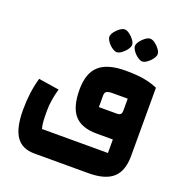

<svg xmlns="http://www.w3.org/2000/svg" viewBox="-174 -911 1294 1348"><g transform="rotate(20 472.5 -237.0)"><path d="M50 0ZM874 -445V65Q874 177 816 229Q758 281 634 281H229Q137 281 93.5 217.5Q50 154 50 18Q50 -110 82 -223L236 -199Q210 -109 210 -31Q210 17 212 46.5Q214 76 221 101H714V0H594Q479 0 426.5 -60Q374 -120 374 -250Q374 -372 436.5 -428.5Q499 -485 634 -485Q711 -485 766.5 -476Q822 -467 874 -445ZM714 -218V-305H603Q569 -305 556.5 -297Q544 -289 544 -267V-180H675Q697 -180 705.5 -188Q714 -196 714 -218ZM444 -670Q444 -686 458.5 -706Q473 -726 493 -740.5Q513 -755 529 -755Q545 -755 565 -740.5Q585 -726 599.5 -706Q614 -686 614 -670Q614 -655 599.5 -634.5Q585 -614 564.5 -599.5Q544 -585 529 -585Q514 -585 493.5 -599.5Q473 -614 458.5 -634.5Q444 -655 444 -670ZM635 -670Q635 -686 649.5 -706Q664 -726 684 -740.5Q704 -755 720 -755Q736 -755 756 -740.5Q776 -726 790.5 -706Q805 -686 805 -670Q805 -655 790.5 -634.5Q776 -614 755.5 -599.5Q735 -585 720 -585Q705 -585 684.5 -599.5Q664 -614 649.5 -634.5Q635 -655 635 -670Z"/></g></svg>

Font: Changa Black
Style: Regular
Weight: 900
Designer: Eduardo Rodriguez Tunni
Foundry: Eduardo Rodriguez Tunni
Version: Version 2.001; ttfautohint (v1.5.10-5e6f)